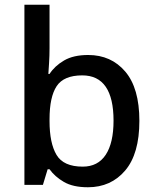

<svg xmlns="http://www.w3.org/2000/svg" viewBox="-20 -780 660 810"><path d="M189 -577Q189 -544 187 -514Q185 -484 184 -468H189Q211 -502 250.5 -525Q290 -548 352 -548Q449 -548 508.5 -478Q568 -408 568 -270Q568 -131 508 -60.5Q448 10 351 10Q288 10 249.5 -12.5Q211 -35 189 -66H181L161 0H83V-760H189ZM327 -462Q249 -462 219 -416.5Q189 -371 189 -277V-269Q189 -176 218.5 -126.5Q248 -77 329 -77Q393 -77 426 -127Q459 -177 459 -271Q459 -366 426 -414Q393 -462 327 -462Z"/></svg>

Font: Noto Sans Vithkuqi Medium
Style: Regular
Weight: 500
Version: Version 1.001